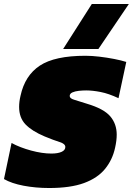

<svg xmlns="http://www.w3.org/2000/svg" viewBox="-49 -934 667 964"><path d="M268 -688 412 -914H598L445 -688ZM198 10Q130 10 69.5 -1.5Q9 -13 -29 -35L9 -216Q52 -193 107.5 -178Q163 -163 209 -163Q241 -163 260 -171.5Q279 -180 279 -196Q279 -212 250 -221Q221 -230 175 -249Q111 -276 79 -309.5Q47 -343 47 -397Q47 -424 54 -453Q76 -555 151 -604.5Q226 -654 380 -654Q412 -654 450 -649.5Q488 -645 524 -638Q560 -631 585 -623L546 -441Q497 -464 456.5 -472Q416 -480 384 -480Q366 -480 347 -478Q328 -476 314.5 -470Q301 -464 301 -452Q301 -440 322.5 -433.5Q344 -427 388 -413Q472 -388 504.5 -350Q537 -312 537 -258Q537 -243 535 -227Q533 -211 529 -193Q516 -132 478.5 -86Q441 -40 373 -15Q305 10 198 10Z"/></svg>

Font: Kanit Black
Style: Italic
Weight: 900
Italic angle: -12°
Designer: Katatrad Team
Foundry: CadsonDemak
Version: Version 2.000; ttfautohint (v1.8.3)